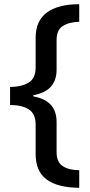

<svg xmlns="http://www.w3.org/2000/svg" viewBox="-20 -736 430 916"><path d="M358 160Q254 159 202 120Q150 81 150 -1V-143Q150 -193 117.5 -214Q85 -235 28 -235V-321Q85 -322 117.5 -342.5Q150 -363 150 -413V-556Q150 -637 204 -676.5Q258 -716 358 -716V-632Q310 -631 280 -612Q250 -593 250 -546V-404Q250 -301 139 -282V-276Q250 -257 250 -154V-9Q250 37 279.5 56.5Q309 76 358 76Z"/></svg>

Font: Noto Sans Khmer UI Medium
Style: Regular
Weight: 500
Designer: Danh Hong and the Monotype Design Team
Foundry: Monotype Imaging Inc.
Version: Version 2.002; ttfautohint (v1.8.4.7-5d5b)